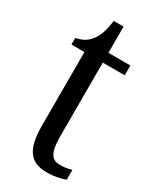

<svg xmlns="http://www.w3.org/2000/svg" viewBox="-175 -714 641 780"><g transform="rotate(30 145.5 -324.5)"><path d="M187 10C226 10 256 2 273 -5V-51C255 -46 239 -43 217 -43C178 -43 162 -72 162 -144V-490H265V-536H162V-659H116C108 -603 98 -580 82 -560C66 -539 46 -527 15 -521V-490H76V-145C76 -30 112 10 187 10Z"/></g></svg>

Font: Noto Serif Sinhala ExtraCondensed
Style: Regular
Weight: 400
Width: 2
Designer: Jelle Bosma - Monotype Design Team
Foundry: Monotype Imaging Inc.
Version: Version 2.007